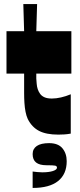

<svg xmlns="http://www.w3.org/2000/svg" viewBox="-20 -654 396 947"><path d="M268 10Q208 10 172.5 -8.5Q137 -27 117 -67Q110 -82 106 -102.5Q102 -123 100.5 -146.5Q99 -170 99 -194Q99 -207 99 -219.5Q99 -232 99 -244.5Q99 -257 99 -268.5Q99 -280 99 -291H12V-500H99L95 -634H163L159 -500H332V-291H159Q159 -284 159 -278Q159 -272 159 -266Q160 -254 161 -240.5Q162 -227 166 -214.5Q170 -202 178 -191Q186 -180 200 -174Q214 -168 236 -168Q257 -168 281 -173.5Q305 -179 329 -189V5Q313 8 297.5 9Q282 10 268 10ZM141 273V192Q150 193 163 194.5Q176 196 188 196Q221 196 241 189.5Q261 183 261 173Q261 165 252 163Q243 161 209 161Q175 161 158 147.5Q141 134 141 106Q141 80 161.5 66Q182 52 222 52Q267 52 288 77.5Q309 103 309 141Q309 205 266.5 239Q224 273 141 273Z"/></svg>

Font: Ojuju ExtraBold
Style: Regular
Weight: 800
Designer: Chisaokwu Joboson, Mirko Velimirovic
Foundry: Udi Foundry
Version: Version 1.000